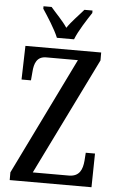

<svg xmlns="http://www.w3.org/2000/svg" viewBox="-61 -973 625 1015"><g transform="rotate(5 251.0 -465.5)"><path d="M213 -771H304C321 -816 363 -880 388 -918V-931H345C318 -899 282 -864 258 -828C234 -864 198 -899 171 -931H128V-918C153 -880 195 -816 213 -771ZM30 0H464L467 -179H418L415 -136C411 -90 396 -51 339 -51H148L453 -672V-714H51L46 -535H96L100 -581C103 -625 116 -663 166 -663H334L30 -41Z"/></g></svg>

Font: Noto Serif Armenian ExtraCondensed Medium
Style: Regular
Weight: 500
Width: 2
Designer: Monotype Design Team
Foundry: Monotype Imaging Inc.
Version: Version 2.008